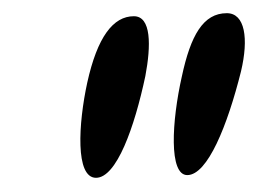

<svg xmlns="http://www.w3.org/2000/svg" viewBox="-20 -694 382 284"><path d="M257 -435C287 -435 316.5 -508.5 336.5 -588.5C348 -637 342.5 -674.5 315.5 -674.5C280.5 -674.5 262 -641.5 249 -581C234 -514.5 229.5 -435 257 -435ZM122 -431C152.5 -431 179 -506 195 -581.5C203.5 -626.5 204 -670 178 -670C147.5 -670 124 -639.5 109 -571.5C96 -511.5 91 -431 122 -431Z"/></svg>

Font: Gluten
Style: Italic
Weight: 400
Italic angle: -13°
Designer: Tyler Finck
Foundry: Etcetera Type Company
Version: Version 0.920